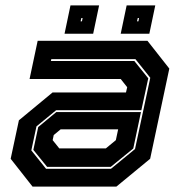

<svg xmlns="http://www.w3.org/2000/svg" viewBox="-20 -691 666 711"><path d="M100.5 0 19.5 -103 50 -245.5 174.5 -348.5H446.5L451 -368L427 -398.5H89.5L119.5 -540H526L607 -437L536 -103L411 0ZM154.5 -73 103.5 -136 121.5 -220.5 188.5 -276H502L473.5 -141L390 -73ZM150.5 -66H391L480 -139L536.5 -403L481.5 -472H170L168.5 -465H477.5L529 -401L503.5 -283H188L115 -223L96 -134ZM199.5 -141.5H372L409 -172L417.5 -212H204.5L179 -191L175 -172ZM427 -566 449 -671H555L533 -566ZM219 -566 241 -671H347L325 -566ZM278.5 -612H283.5L286 -624H281ZM487.5 -612H492.5L495 -624H490Z"/></svg>

Font: Tourney Thin ExtraBold
Style: Italic
Weight: 800
Italic angle: -12°
Version: Version 1.015